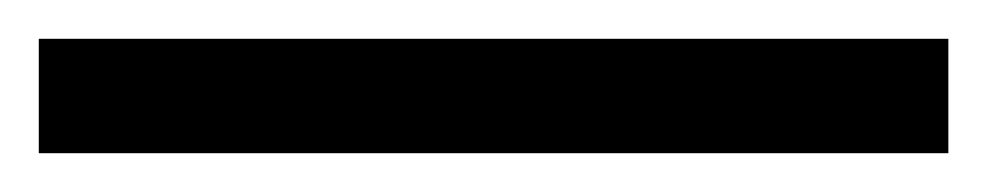

<svg xmlns="http://www.w3.org/2000/svg" viewBox="-25 -839 509 99"><path d="M-5 -760V-819H464V-760Z"/></svg>

Font: Noto Nastaliq Urdu SemiBold
Style: Regular
Weight: 600
Version: Version 3.007